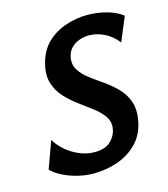

<svg xmlns="http://www.w3.org/2000/svg" viewBox="-104 -753 741 848"><g transform="rotate(-15 266.5 -329.0)"><path d="M220 13Q183 13 146 3.5Q109 -6 79 -21.5Q49 -37 32 -55L77 -179Q94 -150 121.5 -127Q149 -104 182 -90.5Q215 -77 250 -77Q297 -77 322 -100.5Q347 -124 352 -154Q358 -186 341.5 -211Q325 -236 295.5 -258.5Q266 -281 234 -304.5Q202 -328 175.5 -356.5Q149 -385 137 -423Q125 -461 138 -512Q153 -570 189.5 -604.5Q226 -639 275 -655Q324 -671 373 -671Q418 -671 460.5 -659.5Q503 -648 533 -625L487 -515Q459 -550 424.5 -566Q390 -582 357 -582Q333 -582 311.5 -574Q290 -566 275 -550.5Q260 -535 255 -512Q248 -478 263.5 -452.5Q279 -427 307.5 -405.5Q336 -384 368.5 -361.5Q401 -339 428 -311Q455 -283 467.5 -244.5Q480 -206 468 -152Q456 -97 419 -60Q382 -23 330 -5Q278 13 220 13Z"/></g></svg>

Font: Ysabeau Office
Style: Bold Italic
Weight: 700
Italic angle: -12°
Designer: Christian Thalmann (Catharsis Fonts)
Version: Version 2.001;gftools[0.9.30]; featfreeze: tnum,lnum,ss02